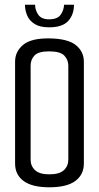

<svg xmlns="http://www.w3.org/2000/svg" viewBox="-20 -791 420 815"><path d="M189 4Q117 4 80.5 -22.5Q44 -49 44 -97V-529Q44 -572 78 -600.5Q112 -629 189 -628Q268 -627 302 -599.5Q336 -572 336 -529V-97Q336 -50 300 -23Q264 4 189 4ZM189 -51Q232 -51 251 -68.5Q270 -86 270 -114V-512Q270 -537 253 -555Q236 -573 188 -573Q143 -573 126.5 -555.5Q110 -538 110 -513V-113Q110 -86 129 -68.5Q148 -51 189 -51ZM188 -675Q149 -675 126.5 -689.5Q104 -704 95 -726Q86 -748 86 -771H129Q129 -748 142.5 -728.5Q156 -709 188 -709Q224 -709 237.5 -728.5Q251 -748 252 -771H294Q294 -729 269.5 -702Q245 -675 188 -675Z"/></svg>

Font: Smooch Sans Thin Medium
Style: Regular
Weight: 500
Version: Version 1.010